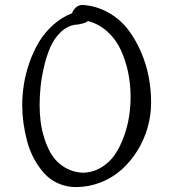

<svg xmlns="http://www.w3.org/2000/svg" viewBox="-20 -743 701 776"><path d="M69.8 -317.9Q69.8 -359.4 76.7 -402.6Q83.5 -445.8 99.1 -490.5Q114.7 -535.2 137.5 -573.2Q160.2 -611.3 195.1 -642.6Q230 -673.8 272 -689.9Q272 -692.9 273.9 -696.8Q289.6 -723.1 314 -723.1Q369.6 -719.2 416.5 -693.1Q463.4 -667 494.9 -627Q526.4 -586.9 548.6 -536.1Q570.8 -485.4 580.8 -433.1Q590.8 -380.9 590.8 -329.1Q590.8 -277.8 576.7 -227.8Q562.5 -177.7 535.6 -134.5Q508.8 -91.3 472.4 -58.3Q436 -25.4 388.2 -6.3Q340.3 12.7 288.1 13.2Q248.5 13.2 214.8 -2Q181.2 -17.1 158 -43.2Q134.8 -69.3 117.2 -102.1Q99.6 -134.8 89.6 -172.6Q79.6 -210.4 74.7 -246.6Q69.8 -282.7 69.8 -317.9ZM313 -44.9Q354.5 -45.4 388.7 -65.9Q422.9 -86.4 444.3 -118.2Q465.8 -149.9 480.7 -191.2Q495.6 -232.4 501.7 -272.5Q507.8 -312.5 507.8 -351.1Q507.8 -402.8 497.8 -450.9Q487.8 -499 467.8 -542Q447.8 -585 413.6 -615.7Q379.4 -646.5 335 -658.2Q331.1 -652.8 313.2 -647.9Q295.4 -643.1 285.2 -643.1Q252 -638.7 225.3 -613Q198.7 -587.4 183.3 -552Q168 -516.6 157.7 -472.2Q147.5 -427.7 143.8 -390.1Q140.1 -352.5 140.1 -318.8Q140.1 -283.7 144.5 -249.5Q148.9 -215.3 161.1 -178.2Q173.3 -141.1 191.9 -113.3Q210.4 -85.4 241.7 -66.4Q272.9 -47.4 313 -44.9Z"/></svg>

Font: Zhizn
Style: Regular
Weight: 400
Designer: Peter Zharnov
Foundry: Peter Zharnov
Version: Version 1.000